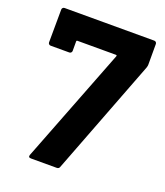

<svg xmlns="http://www.w3.org/2000/svg" viewBox="-130 -789 757 879"><g transform="rotate(20 248.0 -350.0)"><path d="M114 -14 331 -573Q333 -579 327 -579H140Q135 -579 135 -574V-528Q135 -523 131.5 -519.5Q128 -516 123 -516H32Q27 -516 23.5 -519.5Q20 -523 20 -528L21 -688Q21 -693 24.5 -696.5Q28 -700 33 -700H470Q475 -700 478.5 -696.5Q482 -693 482 -688V-587Q482 -581 479 -572L263 -9Q260 0 249 0H124Q109 0 114 -14Z"/></g></svg>

Font: UMi
Style: Bold
Weight: 700
Designer: Peter Middis
Foundry: We Are UMi
Version: Version 1.0